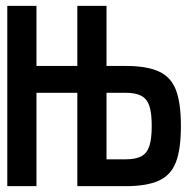

<svg xmlns="http://www.w3.org/2000/svg" viewBox="-20 -638 640 658"><path d="M245 0V-618H345V-19L272 -92H411Q445 -92 464.5 -102.5Q484 -113 492 -138Q500 -163 500 -206Q500 -250 492 -274.5Q484 -299 464.5 -309.5Q445 -320 411 -320H53V-412H411Q483 -412 524.5 -393Q566 -374 583 -329.5Q600 -285 600 -206Q600 -127 583 -82.5Q566 -38 524.5 -19Q483 0 411 0ZM5 0V-618H105V0Z"/></svg>

Font: Victor Mono
Style: Bold
Weight: 700
Monospace: yes
Designer: Rune Bjørnerås
Version: Version 1.561;gftools[0.9.30]